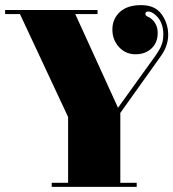

<svg xmlns="http://www.w3.org/2000/svg" viewBox="-60 -739 677 750"><path d="M578 -605Q578 -652 549 -679Q532 -694 520 -694Q508 -694 508 -685Q508 -678 515 -675Q522 -672 525 -670Q556 -649 556 -610.5Q556 -572 531.5 -549.5Q507 -527 469 -527Q431 -527 405 -555Q379 -583 379 -624Q379 -665 408 -692Q437 -719 491.5 -719Q546 -719 571.5 -683Q597 -647 597 -603Q597 -559 567 -518L410 -298V-25H474V-9H142V-25H206V-282L18 -684H-40V-700H321V-684H234L401 -318L547 -521Q548 -522 552 -528.5Q556 -535 558 -538Q560 -541 564 -548Q568 -555 569.5 -560Q571 -565 574 -572Q578 -586 578 -605Z"/></svg>

Font: Elsie Swash Caps Black
Style: Regular
Weight: 900
Designer: Alejandro Inler
Foundry: Alejandro Inler
Version: 1.003